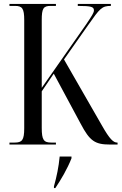

<svg xmlns="http://www.w3.org/2000/svg" viewBox="-20 -734 617 975"><path d="M28 0H264V-10H241C202 -10 192 -23 192 -85V-270L253 -360L390 -105C436 -18 462 0 539 0H577V-10H575C556 -10 537 -27 498 -96L305 -432L428 -607C487 -691 497 -704 543 -704V-714H375V-704C445 -704 457 -699 457 -681C457 -670 447 -654 418 -611L192 -288V-632C192 -691 200 -704 237 -704H264V-714H28V-704H56C93 -704 103 -691 103 -632V-83C103 -22 92 -10 54 -10H28ZM254 212V221H261C288 181 322 124 343 70V61H283C278 114 268 162 254 212Z"/></svg>

Font: Noto Serif Display ExtraCondensed
Style: Regular
Weight: 400
Width: 2
Designer: Monotype Design Team
Foundry: Monotype Imaging Inc.
Version: Version 2.009